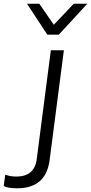

<svg xmlns="http://www.w3.org/2000/svg" viewBox="-180 -800 489 1031"><path d="M0 0ZM-88 211Q-138 211 -160 199L-152 138Q-126 148 -92 148Q8 148 18 49L93 -530H163L86 63Q65 211 -88 211ZM289 -614ZM136 -614H74L-35 -780H31L109 -667L216 -780H289Z"/></svg>

Font: Tanohe Sans
Style: Italic
Weight: 400
Designer: Village Type and Design LLC & Cristiano Sobral
Foundry: Cooper Hewitt Smithsonian Design Museum
Version: Version 1.00;September 29, 2021;FontCreator 13.0.0.2655 64-b